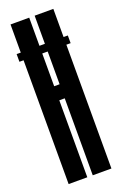

<svg xmlns="http://www.w3.org/2000/svg" viewBox="-134 -719 495 763"><g transform="rotate(-20 113.5 -337.5)"><path d="M0 -523.5H216.5V-556H0ZM17.5 0H96.5V-325.5H119.5V0H198.5V-675H119.5V-385H96.5V-675H17.5Z"/></g></svg>

Font: Anybody UltraCondensed
Style: Regular
Weight: 400
Width: 1
Version: Version 1.113;gftools[0.9.25]